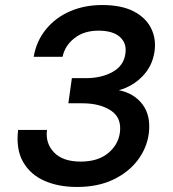

<svg xmlns="http://www.w3.org/2000/svg" viewBox="-20 -732 690 764"><path d="M286 12Q213 12 157 -12.5Q101 -37 72 -87.5Q43 -138 52 -215H167Q160 -162 195 -125.5Q230 -89 301 -89Q369 -89 409.5 -122Q450 -155 457 -204Q465 -263 421.5 -292Q378 -321 307 -321H252L266 -421H321Q384 -421 428.5 -446Q473 -471 479 -519Q485 -560 457 -585Q429 -610 372 -610Q314 -610 276 -580Q238 -550 229 -506H114Q125 -569 163 -615.5Q201 -662 258.5 -687Q316 -712 387 -712Q463 -712 511.5 -687Q560 -662 581 -620Q602 -578 595 -528Q587 -470 547.5 -429Q508 -388 453 -373Q514 -361 547.5 -316Q581 -271 572 -200Q564 -142 527.5 -94Q491 -46 430 -17Q369 12 286 12Z"/></svg>

Font: Host Grotesk SemiBold
Style: Italic
Weight: 600
Italic angle: -8°
Designer: Doğukan Karapınar based on Poppins by Indian Type Foundry, Jonny Pinhorn
Foundry: Element Type
Version: Version 1.001; ttfautohint (v1.8.4.7-5d5b)